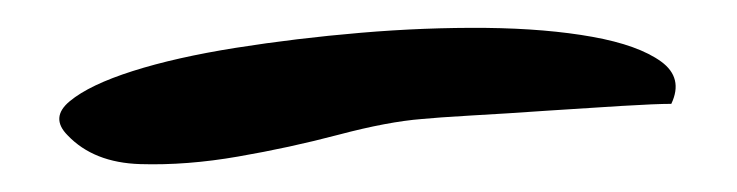

<svg xmlns="http://www.w3.org/2000/svg" viewBox="-20 -372 526 137"><path d="M28.3 -275.4Q15.6 -288.1 29.8 -299.8Q43.9 -311.5 74.7 -321.3Q105.5 -331.1 148.4 -337.9Q191.4 -344.7 237.3 -348.6Q283.2 -352.5 326.7 -352.1Q370.1 -351.6 402.8 -345.7Q435.5 -339.8 451.7 -328.1Q467.8 -316.4 459 -297.9Q448.2 -297.9 423.3 -296.4Q398.4 -294.9 370.1 -293Q341.8 -291 316.4 -289.6Q291 -288.1 281.2 -287.1Q256.8 -285.2 221.7 -275.9Q186.5 -266.6 149.9 -260.3Q113.3 -253.9 80.1 -254.9Q46.9 -255.9 28.3 -275.4Z"/></svg>

Font: Nothing You Could Do
Style: Regular
Weight: 400
Version: Version 1.005